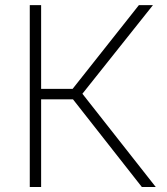

<svg xmlns="http://www.w3.org/2000/svg" viewBox="-20 -748 669 768"><path d="M99.1 0V-727.5H144.5V-392.6H270.5L535.6 -727.5H591.8L309.6 -373L603 0H547.4L272 -350.6H144.5V0Z"/></svg>

Font: Inter 18pt ExtraLight
Style: Regular
Weight: 250
Designer: Rasmus Andersson
Foundry: rsms
Version: Version 4.001;git-66647c0bb